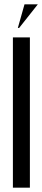

<svg xmlns="http://www.w3.org/2000/svg" viewBox="-20 -873 196 893"><path d="M40 -699H119V0H40ZM63 -743 94 -853H156L69 -743Z"/></svg>

Font: Moniqa SemBd Narrow Display
Style: Regular
Weight: 600
Width: 4
Designer: Rajesh Rajput
Foundry: Rajesh Rajput
Version: Version 1.000